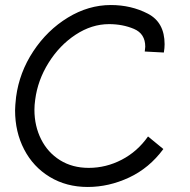

<svg xmlns="http://www.w3.org/2000/svg" viewBox="-20 -727 756 764"><path d="M40 -288Q40 -305 44 -341Q57 -439 112.5 -523Q168 -607 250 -657Q332 -707 421 -707Q502 -707 568.5 -672.5Q635 -638 635 -551Q635 -536 632 -518L556 -522Q558 -536 558 -541Q558 -593 513 -612Q468 -631 414 -631Q345 -631 281 -589Q217 -547 173.5 -477.5Q130 -408 120 -330Q117 -309 117 -290Q117 -226 143.5 -173Q170 -120 219 -89.5Q268 -59 333 -59Q402 -59 464.5 -91.5Q527 -124 569 -184L630 -134Q574 -58 493.5 -20.5Q413 17 329 17Q244 17 178 -23Q112 -63 76 -132.5Q40 -202 40 -288Z"/></svg>

Font: Bellota Text
Style: Bold Italic
Weight: 700
Italic angle: -7.5°
Designer: Kemie Guaida
Foundry: Kemie Guaida
Version: Version 4.001